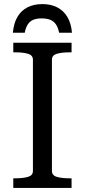

<svg xmlns="http://www.w3.org/2000/svg" viewBox="-20 -919 415 939"><path d="M141 -83V-627Q141 -649 117 -656Q93 -663 56 -663H45V-710H330V-663H319Q282 -663 258 -656Q234 -649 234 -627V-83Q234 -61 258 -54Q282 -47 319 -47H330V0H45V-47H56Q93 -47 117 -54Q141 -61 141 -83ZM187 -899Q229 -899 260 -883Q291 -867 309.5 -836Q328 -805 332 -759H269Q264 -785 253 -800.5Q242 -816 225 -822.5Q208 -829 184 -829Q160 -829 143.5 -822.5Q127 -816 116.5 -800.5Q106 -785 101 -759H43Q47 -805 65 -836Q83 -867 114 -883Q145 -899 187 -899Z"/></svg>

Font: Roboto Serif 20pt
Style: Regular
Weight: 400
Designer: Greg Gazdowicz
Foundry: Commercial Type
Version: Version 1.008